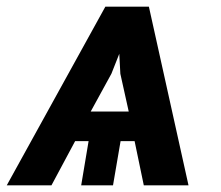

<svg xmlns="http://www.w3.org/2000/svg" viewBox="-32 -558 666 578"><path d="M-11.7 0H122.9L194.2 -133.2H234.7L212.4 0H308.2L331 -133.2H373.2L400.9 0H535.5L416.2 -538H285.2ZM241.1 -222.3 303.3 -335.9 327.1 -396 330.3 -335.9 355.5 -222.3Z"/></svg>

Font: Margiela Sans Semi Bold
Style: Italic
Weight: 600
Italic angle: -9.39999°
Designer: Stefan Endress, Andreas Faust
Version: Version 1.100;FEAKit 1.0